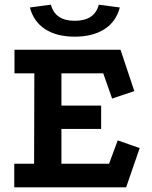

<svg xmlns="http://www.w3.org/2000/svg" viewBox="-20 -802 649 822"><path d="M42 -589H496L555 -412L460 -380L422 -488H243V-350H413V-250H243V-101H447L484 -201L578 -168L520 0H41V-101H126L127 -488H42ZM300 -645Q223 -645 173.5 -677Q124 -709 108 -770L198 -782Q216 -713 300 -713Q385 -713 403 -782L493 -770Q477 -709 427 -677Q377 -645 300 -645Z"/></svg>

Font: Podkova
Style: Bold
Weight: 700
Designer: Ilya Yudin
Foundry: Cyreal (www.cyreal.org)
Version: Version 2.102; ttfautohint (v1.8.1.43-b0c9)